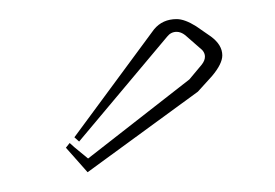

<svg xmlns="http://www.w3.org/2000/svg" viewBox="-20 -740 285 199"><path d="M57.1 -597.7 139.6 -709.5Q148.4 -720.2 163.1 -720.2Q171.4 -720.2 183.1 -712.9L198.7 -702.1Q210.4 -693.4 210.4 -682.6Q210.4 -673.8 199.7 -661.1L185.1 -645L70.8 -561.5L48.3 -586.9L52.2 -591.8L57.1 -587.4L71.3 -575.7L176.3 -657.7L189 -672.9Q192.4 -677.2 192.4 -681.2Q192.4 -686.5 187 -690.4L171.9 -703.6Q167.5 -707 163.1 -707Q157.2 -707 153.3 -702.1L62 -593.3Z"/></svg>

Font: FoglihtenNo03
Style: Regular
Weight: 500
Version: Version 0.59